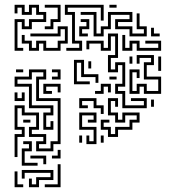

<svg xmlns="http://www.w3.org/2000/svg" viewBox="-20 -585 736 802"><path d="M41 -373V-505H83V-475H101V-505H161V-523H131V-553H113V-523H71V-553H53V-529H41V-565H83V-535H101V-565H143V-535H173V-493H113V-463H71V-493H53V-385H77V-373ZM167 -463V-475H191V-505H221V-553H167V-565H233V-493H203V-463ZM257 -373V-385H311V-403H281V-523H251V-565H413V-499H401V-553H263V-535H293V-415H323V-373ZM437 -553V-565H467V-553ZM371 -433V-523H317V-535H383V-445H401V-475H431V-535H533V-493H473V-475H533V-445H581V-463H551V-529H563V-475H593V-433H521V-463H461V-505H521V-523H443V-463H413V-433ZM311 -433V-475H341V-493H317V-505H353V-463H323V-445H347V-433ZM101 -373V-403H71V-439H83V-415H113V-385H131V-415H173V-385H221V-415H251V-463H233V-433H107V-445H221V-475H263V-403H233V-373H161V-403H143V-373ZM611 -433V-469H623V-445H647V-433ZM491 -133V-193H461V-235H491V-313H473V-283H431V-355H461V-433H443V-373H401V-403H353V-379H341V-415H413V-385H431V-445H473V-343H443V-295H461V-325H503V-223H473V-205H503V-145H581V-163H527V-175H593V-133ZM491 -373V-439H503V-385H521V-415H563V-385H641V-403H587V-415H653V-373H551V-403H533V-373ZM521 -193V-295H563V-259H551V-283H533V-205H551V-235H593V-205H641V-253H581V-325H611V-343H563V-319H551V-355H623V-313H593V-265H653V-193H581V-223H563V-193ZM521 -319V-349H533V-319ZM641 -289V-349H653V-289ZM41 71V-25H71V-43H41V-145H83V-115H143V-43H113V-25H173V17H143V35H191V5H221V-163H131V-265H161V-283H113V-253H53V-235H113V-145H203V-103H173V-55H191V-79H203V-43H161V-115H191V-133H101V-223H41V-265H101V-295H173V-253H143V-175H233V17H203V47H131V5H161V-13H101V-55H131V-103H71V-133H53V-55H83V-13H53V71ZM47 -283V-295H77V-283ZM197 -253V-265H221V-283H197V-295H233V-253ZM437 -253V-265H467V-253ZM377 -193V-205H401V-235H443V-199H431V-223H413V-193ZM161 -193V-235H233V-199H221V-223H173V-205H197V-193ZM41 -163V-199H53V-175H71V-199H83V-163ZM401 -109V-133H371V-163H323V-145H347V-133H311V-175H383V-145H413V-109ZM431 -13V-43H401V-85H437V-73H413V-55H443V-25H461V-55H521V-85H551V-103H503V-73H461V-103H431V-175H473V-139H461V-163H443V-115H473V-85H491V-115H563V-73H533V-43H473V-13ZM611 -139V-169H623V-139ZM341 17V-19H353V5H371V-43H311V-115H383V-73H347V-85H371V-103H323V-55H383V17ZM77 -73V-85H107V-73ZM311 11V-19H323V11ZM401 11V-19H413V11ZM71 107V35H101V17H77V5H113V47H83V95H137V107ZM197 77V65H221V41H233V77ZM161 101V77H107V65H173V101ZM167 197V185H221V101H233V197ZM101 197V161H113V185H131V155H191V137H83V161H71V125H203V167H143V197ZM41 197V131H53V185H77V197ZM289 -233V-335H331V-275H391V-239H379V-263H319V-323H301V-245H355V-233ZM349 -299V-329H361V-299Z"/></svg>

Font: Rubik Maze
Style: Regular
Weight: 400
Designer: Hubert and Fischer, NaN
Foundry: Hubert and Fischer, NaN
Version: Version 2.200